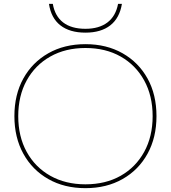

<svg xmlns="http://www.w3.org/2000/svg" viewBox="-20 -970 890 1000"><path d="M425 10Q315 10 231.5 -37.5Q148 -85 101.5 -169.5Q55 -254 55 -365Q55 -477 101.5 -561Q148 -645 231.5 -692.5Q315 -740 425 -740Q535 -740 618.5 -692.5Q702 -645 748.5 -561Q795 -477 795 -365Q795 -254 748.5 -169.5Q702 -85 618.5 -37.5Q535 10 425 10ZM425 -10Q530 -10 608.5 -54.5Q687 -99 731 -179Q775 -259 775 -365Q775 -471 731 -551Q687 -631 608.5 -675.5Q530 -720 425 -720Q321 -720 242 -675.5Q163 -631 119 -551Q75 -471 75 -365Q75 -259 119 -179Q163 -99 242 -54.5Q321 -10 425 -10ZM425 -800Q343 -800 294.5 -838Q246 -876 235 -950H255Q266 -886 309 -853Q352 -820 425 -820Q496 -820 539.5 -853Q583 -886 595 -950H615Q603 -876 554.5 -838Q506 -800 425 -800Z"/></svg>

Font: M PLUS 2 Thin
Style: Regular
Weight: 100
Designer: Coji Morishita
Foundry: UNDERFOREST DESIGN
Version: Version 1.001